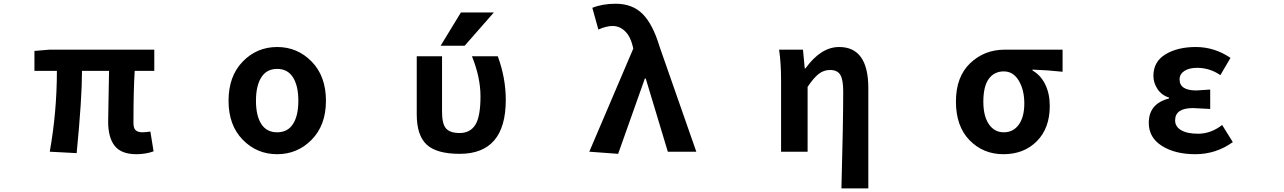

<svg xmlns="http://www.w3.org/2000/svg" viewBox="-20 -832 7040 1053"><path d="M727.5 13.7Q645.5 13.7 609.4 -31.7Q573.2 -77.1 573.2 -164.1Q573.2 -182.6 575.2 -286.1Q577.1 -389.6 578.1 -443.4H429.7Q429.7 -291 400.4 7.8L252.9 0Q292 -218.8 292 -443.4H168.9V-552.7L251 -559.6H826.2V-443.4H718.8Q711.9 -336.9 711.9 -157.2Q711.9 -128.9 724.1 -117.7Q736.3 -106.4 762.7 -106.4Q771.5 -106.4 804.7 -110.4L822.3 -2Q779.3 13.7 727.5 13.7Z M1233.4 -279.3Q1233.4 -414.1 1311 -494.1Q1388.7 -574.2 1500 -574.2Q1611.3 -574.2 1689.5 -494.1Q1767.6 -414.1 1767.6 -279.3Q1767.6 -145.5 1689.5 -65.9Q1611.3 13.7 1500 13.7Q1388.7 13.7 1311 -65.9Q1233.4 -145.5 1233.4 -279.3ZM1413.1 -151.9Q1442.4 -106.4 1500 -106.4Q1557.6 -106.4 1586.9 -151.9Q1616.2 -197.3 1616.2 -279.3Q1616.2 -361.3 1586.9 -407.7Q1557.6 -454.1 1500 -454.1Q1442.4 -454.1 1413.1 -407.7Q1383.8 -361.3 1383.8 -279.3Q1383.8 -197.3 1413.1 -151.9Z M2688.5 -763.7 2528.3 -581.1H2396.5L2507.8 -763.7ZM2753.9 -284.2Q2753.9 11.7 2501 11.7Q2375 11.7 2320.3 -38.6Q2265.6 -88.9 2265.6 -205.1V-523.4H2404.3V-218.8Q2404.3 -152.3 2426.3 -127.4Q2448.2 -102.5 2501 -102.5Q2558.6 -102.5 2586.9 -147.5Q2615.2 -192.4 2615.2 -303.7Q2615.2 -407.2 2568.4 -523.4H2710Q2753.9 -404.3 2753.9 -284.2Z M3370.1 11.7 3211.9 0 3453.1 -565.4 3449.2 -582Q3436.5 -633.8 3407.2 -661.6Q3377.9 -689.5 3338.9 -689.5Q3305.7 -689.5 3261.7 -669.9L3228.5 -789.1Q3284.2 -811.5 3356.4 -811.5Q3448.2 -811.5 3504.4 -755.4Q3560.5 -699.2 3597.7 -575.2L3798.8 0H3642.6L3521.5 -401.4H3516.6Z M4742.2 201.2H4594.7Q4604.5 -152.3 4604.5 -331.1Q4604.5 -395.5 4588.4 -421.9Q4572.3 -448.2 4532.2 -448.2Q4498 -448.2 4470.2 -426.8Q4442.4 -405.3 4409.2 -355.5V0H4263.7V-392.6Q4263.7 -485.4 4252.9 -559.6H4383.8L4393.6 -457H4397.5Q4482.4 -574.2 4582 -574.2Q4742.2 -574.2 4742.2 -348.6Z M5483.4 13.7Q5372.1 13.7 5297.4 -63Q5222.7 -139.6 5222.7 -274.4Q5222.7 -411.1 5300.8 -485.4Q5378.9 -559.6 5490.2 -559.6H5807.6V-438.5Q5727.5 -447.3 5642.6 -450.2V-445.3Q5687.5 -419.9 5712.4 -369.1Q5737.3 -318.4 5737.3 -251Q5737.3 -128.9 5666.5 -57.6Q5595.7 13.7 5483.4 13.7ZM5485.4 -440.4Q5432.6 -440.4 5402.8 -399.4Q5373 -358.4 5373 -274.4Q5373 -195.3 5403.3 -150.9Q5433.6 -106.4 5485.4 -106.4Q5537.1 -106.4 5567.4 -148.4Q5597.7 -190.4 5597.7 -264.6Q5597.7 -338.9 5567.4 -389.6Q5537.1 -440.4 5485.4 -440.4Z M6535.2 13.7Q6424.8 13.7 6352.5 -31.7Q6280.3 -77.1 6280.3 -158.2Q6280.3 -263.7 6391.6 -292V-296.9Q6350.6 -309.6 6328.1 -343.8Q6305.7 -377.9 6305.7 -416Q6305.7 -494.1 6372.1 -534.2Q6438.5 -574.2 6538.1 -574.2Q6640.6 -574.2 6728.5 -514.6L6672.9 -419.9Q6615.2 -460 6544.9 -460Q6502 -460 6475.6 -442.9Q6449.2 -425.8 6449.2 -396.5Q6449.2 -335.9 6541 -335.9Q6550.8 -335.9 6617.2 -340.8V-234.4Q6537.1 -239.3 6523.4 -239.3Q6424.8 -239.3 6424.8 -171.9Q6424.8 -137.7 6457.5 -118.2Q6490.2 -98.6 6550.8 -98.6Q6621.1 -98.6 6682.6 -146.5L6741.2 -52.7Q6649.4 13.7 6535.2 13.7Z"/></svg>

Font: Gen Shin Gothic Monospace Bold
Style: Bold
Weight: 700
Designer: [Source Han Sans]
Ryoko NISHIZUKA  (kana & ideographs); Paul D. Hunt (Latin, Greek & Cyrillic); Wenlong ZHANG  (bopomofo
Version: Version 1.002.20150607